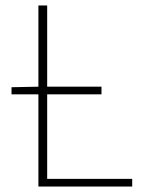

<svg xmlns="http://www.w3.org/2000/svg" viewBox="-20 -680 516 700"><path d="M22 -336V-362L122 -364H350V-336ZM120 0V-660H152V-28H462V0Z"/></svg>

Font: Source Sans 3 ExtraLight ExtraLight
Style: Regular
Weight: 250
Version: Version 3.052;hotconv 1.1.0;makeotfexe 2.6.0